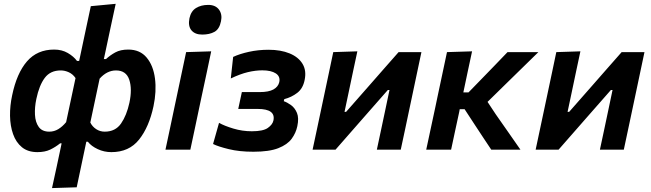

<svg xmlns="http://www.w3.org/2000/svg" viewBox="-20 -764 3322 980"><path d="M245.5 196Q257 143.5 268 92.8Q279 42 291.5 -17.5L294.5 -32.5H287Q263.5 -13.5 236.5 -0.5Q209.5 12.5 171 12.5Q122.5 12.5 92 -12.5Q61.5 -37.5 46.8 -79.5Q32 -121.5 31.2 -173Q30.5 -224.5 42 -277.5Q65.5 -390.5 117.8 -450.8Q170 -511 256.5 -511Q296 -511 326 -493.5Q356 -476 373 -453H384L392.5 -493Q405.5 -554.5 418.2 -614.2Q431 -674 443.5 -732.5L570.5 -744.5Q557.5 -685 544.5 -624Q531.5 -563 517 -494.5L510 -462.5H521Q542 -482 568.5 -496.5Q595 -511 634.5 -511Q694.5 -511 728.5 -470.2Q762.5 -429.5 771 -363.5Q779.5 -297.5 763.5 -222Q741 -116 690 -51.8Q639 12.5 548.5 12.5Q511.5 12.5 478.8 -2.8Q446 -18 428.5 -40.5H420.5L415.5 -16.5Q404 38 393.5 87.8Q383 137.5 371.5 192ZM231.5 -92Q256.5 -92 277.8 -105Q299 -118 317.5 -140.5L365.5 -365.5Q352 -385.5 331.5 -395Q311 -404.5 290 -404.5Q237 -404.5 208.5 -366.5Q180 -328.5 165.5 -259Q156.5 -216.5 158.5 -178.2Q160.5 -140 177.8 -116Q195 -92 231.5 -92ZM514.5 -92Q569 -92 597.8 -133.5Q626.5 -175 640.5 -239.5Q655.5 -309.5 639.8 -357Q624 -404.5 572 -404.5Q526 -404.5 488.5 -362.5L441 -138.5Q451.5 -117.5 471 -104.8Q490.5 -92 514.5 -92Z M824.5 0Q836 -54 846.8 -104.5Q857.5 -155 870.5 -217L881 -266.5Q896.5 -339 907.5 -391.8Q918.5 -444.5 930 -498L1058 -502Q1046.5 -446.5 1035.2 -393.5Q1024 -340.5 1008 -266.5L997.5 -217Q984.5 -155 973.8 -104.5Q963 -54 951.5 0ZM1012 -587.5Q975.5 -587.5 957.2 -609.2Q939 -631 947 -671Q955 -707.5 980.8 -723.2Q1006.5 -739 1043 -739Q1080 -739 1097.8 -714.8Q1115.5 -690.5 1108 -655.5Q1100 -615.5 1074.8 -601.5Q1049.5 -587.5 1012 -587.5Z M1273.5 10.5Q1201.5 10.5 1147.5 -2.8Q1093.5 -16 1067.5 -29L1098 -137Q1125.5 -121.5 1171 -107.8Q1216.5 -94 1265.5 -94Q1323 -94 1347 -111Q1371 -128 1375.5 -148.5Q1388.5 -208 1295 -208H1196L1214.5 -294H1306Q1351.5 -294 1375.8 -307.5Q1400 -321 1405.5 -345Q1411.5 -374 1387.5 -389.5Q1363.5 -405 1319 -405Q1284.5 -405 1245.2 -395.8Q1206 -386.5 1158 -363.5L1170 -473.5Q1203 -489 1250.5 -499.5Q1298 -510 1351 -510Q1413 -510 1458 -491.5Q1503 -473 1524 -438.5Q1545 -404 1535 -356Q1526.5 -312.5 1497.2 -290Q1468 -267.5 1431 -258L1428.5 -247.5Q1446 -241.5 1465.5 -227.5Q1485 -213.5 1495.8 -187.5Q1506.5 -161.5 1497.5 -119.5Q1490.5 -85.5 1468.8 -55.8Q1447 -26 1400.8 -7.8Q1354.5 10.5 1273.5 10.5Z M1575.5 0Q1587 -54.5 1597.8 -104.5Q1608.5 -154.5 1621.5 -216.5L1632 -266Q1647.5 -338 1658.5 -391Q1669.5 -444 1681 -498L1804 -502Q1793.5 -453 1783.5 -406.2Q1773.5 -359.5 1760.5 -297L1738.5 -193H1746.5L1866.5 -329.5Q1902 -370 1939.5 -412.8Q1977 -455.5 2014.5 -498H2131Q2119.5 -443.5 2108.5 -391.5Q2097.5 -339.5 2082 -266L2071.5 -216.5Q2058.5 -155 2047.8 -104.2Q2037 -53.5 2025.5 0H1903.5Q1914.5 -51 1924.2 -97.2Q1934 -143.5 1946 -200L1968 -304.5H1959.5L1844 -173Q1806.5 -130 1768.5 -86.8Q1730.5 -43.5 1692.5 0Z M2155.5 0Q2167 -54 2177.8 -104.2Q2188.5 -154.5 2202 -217L2213.5 -272Q2228 -340 2239 -392Q2250 -444 2261.5 -498L2389.5 -502Q2378 -448.5 2367 -396.8Q2356 -345 2345 -292.5H2371.5L2441.5 -364.5Q2474 -398 2506.2 -431.2Q2538.5 -464.5 2570.5 -498H2728Q2682.5 -453.5 2637 -409Q2591.5 -364.5 2545.5 -319.5L2468.5 -244L2510.5 -180.5Q2542 -135.5 2573.8 -90Q2605.5 -44.5 2636.5 0H2487.5Q2466.5 -31.5 2445.5 -63.2Q2424.5 -95 2403.5 -127L2351.5 -206.5H2326.5L2324 -193Q2312.5 -140.5 2302.8 -95Q2293 -49.5 2282.5 0Z M2714 0Q2725.5 -54.5 2736.2 -104.5Q2747 -154.5 2760 -216.5L2770.5 -266Q2786 -338 2797 -391Q2808 -444 2819.5 -498L2942.5 -502Q2932 -453 2922 -406.2Q2912 -359.5 2899 -297L2877 -193H2885L3005 -329.5Q3040.5 -370 3078 -412.8Q3115.5 -455.5 3153 -498H3269.5Q3258 -443.5 3247 -391.5Q3236 -339.5 3220.5 -266L3210 -216.5Q3197 -155 3186.2 -104.2Q3175.5 -53.5 3164 0H3042Q3053 -51 3062.8 -97.2Q3072.5 -143.5 3084.5 -200L3106.5 -304.5H3098L2982.5 -173Q2945 -130 2907 -86.8Q2869 -43.5 2831 0Z"/></svg>

Font: Commissioner SemiBold
Style: Italic
Weight: 600
Italic angle: -12°
Designer: Kostas Bartsokas
Foundry: Kostas Bartsokas
Version: Version 1.000; ttfautohint (v1.8.3)